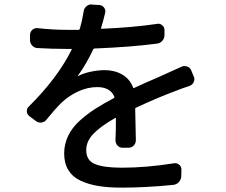

<svg xmlns="http://www.w3.org/2000/svg" viewBox="-20 -819 1040 884"><path d="M605.5 -173.8Q605.5 -159.2 595.7 -148.9Q585.9 -138.7 571.3 -138.7H544.9Q530.3 -138.7 521 -148.9Q511.7 -159.2 511.7 -173.8Q513.7 -214.8 513.7 -273.4Q513.7 -278.3 509.8 -275.4Q444.3 -238.3 410.6 -203.6Q377 -168.9 377 -127.9Q377 -80.1 417.5 -63.5Q458 -46.9 541 -46.9Q653.3 -46.9 782.2 -67.4Q794.9 -69.3 805.2 -60.5Q815.4 -51.8 815.4 -38.1L814.5 -6.8Q813.5 8.8 803.2 19.5Q793 30.3 778.3 32.2Q651.4 44.9 538.1 44.9Q479.5 44.9 434.1 37.6Q388.7 30.3 351.6 13.2Q314.5 -3.9 294.9 -35.6Q275.4 -67.4 275.4 -112.3Q275.4 -155.3 293.9 -193.8Q312.5 -232.4 348.1 -264.2Q383.8 -295.9 419.9 -318.8Q456.1 -341.8 503.9 -367.2Q507.8 -369.1 506.8 -373Q488.3 -418 427.7 -418Q383.8 -418 340.8 -398.4Q297.9 -378.9 263.7 -346.7Q236.3 -320.3 194.3 -268.6Q185.5 -256.8 171.4 -254.9Q157.2 -252.9 145.5 -261.7L115.2 -284.2Q103.5 -293 103.5 -307.6Q103.5 -320.3 113.3 -329.1Q245.1 -460 309.6 -589.8Q312.5 -593.8 307.6 -593.8H283.2Q223.6 -593.8 152.3 -597.7Q137.7 -598.6 127.9 -609.4Q118.2 -620.1 118.2 -634.8V-658.2Q118.2 -671.9 128.4 -681.2Q138.7 -690.4 152.3 -689.5Q223.6 -681.6 288.1 -681.6H341.8Q345.7 -681.6 347.7 -686.5Q359.4 -728.5 365.2 -766.6Q367.2 -781.2 377.9 -790Q388.7 -798.8 400.4 -798.8Q402.3 -798.8 403.3 -797.9L437.5 -795.9Q451.2 -794.9 459.5 -783.7Q467.8 -772.5 463.9 -758.8Q455.1 -720.7 445.3 -690.4Q444.3 -685.5 448.2 -686.5Q589.8 -692.4 703.1 -709Q715.8 -711.9 726.6 -703.1Q737.3 -694.3 737.3 -680.7V-657.2Q737.3 -642.6 727.5 -631.3Q717.8 -620.1 703.1 -618.2Q585 -602.5 415 -595.7Q411.1 -595.7 409.2 -591.8Q377.9 -524.4 338.9 -470.7Q337.9 -469.7 338.4 -469.2Q338.9 -468.8 339.8 -468.8Q362.3 -481.4 397.5 -488.8Q432.6 -496.1 461.9 -496.1Q507.8 -496.1 543 -475.6Q578.1 -455.1 592.8 -416Q593.8 -412.1 597.7 -414.1Q624 -426.8 651.4 -438.5Q678.7 -450.2 708.5 -463.4Q738.3 -476.6 752.9 -483.4Q799.8 -503.9 815.4 -511.7Q828.1 -517.6 841.8 -512.7Q855.5 -507.8 860.4 -495.1L872.1 -466.8Q875 -460.9 875 -455.1Q875 -448.2 872.1 -441.4Q866.2 -428.7 853.5 -423.8Q820.3 -413.1 786.1 -399.4Q707 -370.1 606.4 -323.2Q601.6 -321.3 602.5 -316.4Q602.5 -286.1 605.5 -173.8Z"/></svg>

Font: Gen Jyuu Gothic L Monospace Medium
Style: Regular
Weight: 500
Designer: [Source Han Sans]
Ryoko NISHIZUKA  (kana & ideographs); Paul D. Hunt (Latin, Greek & Cyrillic); Wenlong ZHANG  (bopomofo
Version: Version 1.002.20150607